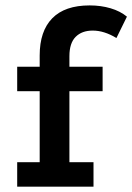

<svg xmlns="http://www.w3.org/2000/svg" viewBox="-20 -697 494 717"><path d="M128.2 -489.8Q128.2 -580.8 175.2 -628.8Q222.2 -676.8 314.8 -676.8Q356.8 -676.8 392.9 -666.1Q429 -655.5 454 -634.8L414.8 -555Q369 -582.8 326.2 -582.8Q285.8 -582.8 262.5 -559.4Q239.2 -536 239.2 -487.2V-447.8H363.2V-356.5H239.2V-91.2H329.2V0H44.2V-91.2H128.2V-356.5H44.2V-447.8H128.2Z"/></svg>

Font: Podkova VF Beta
Style: Regular
Weight: 400
Designer: Ilya Yudin
Foundry: Cyreal (www.cyreal.org)
Version: Version 2.100